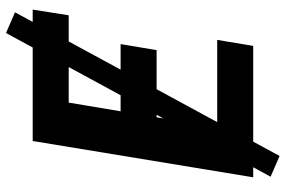

<svg xmlns="http://www.w3.org/2000/svg" viewBox="-176 -688 952 640"><g transform="rotate(-90 300.0 -368.0)"><path d="M29 0 150 -735H588L569 -615H278L249 -442H473L453 -322H229L195 -120H487L467 0ZM100 88 31 58 510 -824 579 -794Z"/></g></svg>

Font: Iosevka SS04 Heavy Extended
Style: Italic
Weight: 900
Width: 7
Italic angle: -9°
Monospace: yes
Designer: Belleve Invis
Foundry: Belleve Invis
Version: Version 19.0.0; ttfautohint (v1.8.4)